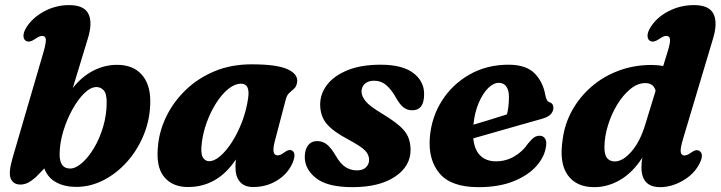

<svg xmlns="http://www.w3.org/2000/svg" viewBox="-20 -740 2901 773"><path d="M155 -530Q166 -568 164.5 -581.8Q163 -595.5 149.5 -595.5Q138.5 -595.5 119 -581.5Q98 -567.5 84.5 -575.5Q75 -581 74.5 -595Q74 -609 85 -627.5Q109 -667.5 156.5 -693.5Q204 -719.5 258 -719.5Q318.5 -719.5 336 -684.2Q353.5 -649 334 -586L273 -385.5Q308.5 -431 354.8 -455Q401 -479 451 -479Q515 -479 550 -440.2Q585 -401.5 585 -333Q585 -262.5 559.8 -199.8Q534.5 -137 492 -89.2Q449.5 -41.5 396.5 -14.5Q343.5 12.5 287 12.5Q240.5 12.5 206.5 -5.8Q172.5 -24 158.5 -62L124 -26.5Q109 -13 94 -5Q79 3 62 3Q34.5 3 23.8 -19.8Q13 -42.5 30 -102ZM367.5 -389.5Q344 -389 318.5 -363.8Q293 -338.5 270.8 -298Q248.5 -257.5 234.5 -210.8Q220.5 -164 220 -120Q219.5 -61.5 262 -61.5Q284.5 -61.5 310 -83.8Q335.5 -106 358.2 -143.8Q381 -181.5 395.2 -229.5Q409.5 -277.5 409.5 -329Q409.5 -364 397 -377Q384.5 -390 367.5 -389.5Z M1086.5 -172Q1078.5 -141.5 1081.8 -128Q1085 -114.5 1097.5 -114.5Q1105 -114.5 1111.2 -117.8Q1117.5 -121 1127 -128Q1143.5 -140.5 1155.5 -134Q1174.5 -123.5 1157.5 -83Q1138 -39.5 1095.2 -13.2Q1052.5 13 999 13Q964 13 946 -8Q928 -29 928 -66Q928 -82.5 929.5 -98Q856 13 736.5 13Q674 13 640.2 -28.5Q606.5 -70 616.5 -156.5Q622.5 -216.5 651.2 -274.2Q680 -332 728.8 -378.8Q777.5 -425.5 844 -453.2Q910.5 -481 993 -481Q1094.5 -481 1137.2 -461.5Q1180 -442 1176.5 -410.5Q1174 -392.5 1164.8 -383.8Q1155.5 -375 1145.5 -366.5Q1135.5 -358 1131 -341.5ZM792.5 -165Q787 -123.5 796.2 -107.2Q805.5 -91 822 -91Q843 -91 867.2 -112Q891.5 -133 914.5 -169Q937.5 -205 954.8 -250.5Q972 -296 979 -344.5Q987.5 -403 951 -403Q925 -403 899 -381.8Q873 -360.5 850.8 -325.8Q828.5 -291 813 -249Q797.5 -207 792.5 -165Z M1417.5 -54Q1440.5 -54 1453.2 -66.2Q1466 -78.5 1466 -96.5Q1466 -117 1450 -133.8Q1434 -150.5 1382 -178.5Q1321.5 -210.5 1295.8 -240.8Q1270 -271 1269 -317Q1268.5 -361.5 1296.5 -398.2Q1324.5 -435 1379 -457.2Q1433.5 -479.5 1512.5 -479.5Q1600 -479.5 1643.8 -446.2Q1687.5 -413 1687.5 -362Q1688 -296 1639.5 -296Q1619.5 -296 1604 -308Q1588.5 -320 1571.5 -351.5Q1553.5 -382 1533.5 -398.5Q1513.5 -415 1486.5 -415Q1463 -415 1449.2 -403Q1435.5 -391 1435.5 -370.5Q1436 -352 1452.5 -332Q1469 -312 1519 -282Q1563.5 -255 1588.2 -233.5Q1613 -212 1622.8 -189.5Q1632.5 -167 1633 -138.5Q1634 -71.5 1570.8 -29Q1507.5 13.5 1399 13.5Q1298.5 13.5 1252.5 -22.8Q1206.5 -59 1207 -109Q1207.5 -138.5 1220.5 -155.2Q1233.5 -172 1256 -172Q1280.5 -172 1297.8 -157Q1315 -142 1331.5 -113.5Q1351 -79.5 1371.8 -66.8Q1392.5 -54 1417.5 -54Z M2178.5 -152Q2173.5 -110.5 2140.8 -72.8Q2108 -35 2049 -10.8Q1990 13.5 1906 13.5Q1797 13.5 1750.2 -41.2Q1703.5 -96 1710.5 -186.5Q1717 -268 1759.2 -334.5Q1801.5 -401 1870.8 -440.2Q1940 -479.5 2027 -479.5Q2098 -479.5 2132.2 -444.8Q2166.5 -410 2175.5 -357Q2177.5 -346.5 2181.2 -338.8Q2185 -331 2191 -329Q2208 -324 2208 -306Q2208 -292.5 2198 -280.8Q2188 -269 2161.5 -261.5Q2129.5 -252.5 2081 -238.8Q2032.5 -225 1980.2 -210Q1928 -195 1885.5 -183Q1890 -136.5 1913.8 -113.5Q1937.5 -90.5 1976.5 -90.5Q2016.5 -90.5 2050.2 -110Q2084 -129.5 2106.5 -163Q2121 -180.5 2130.8 -187Q2140.5 -193.5 2153.5 -193.5Q2167.5 -193 2174.5 -182Q2181.5 -171 2178.5 -152ZM1988.5 -406.5Q1966.5 -406.5 1945 -385Q1923.5 -363.5 1907.2 -325.5Q1891 -287.5 1886 -238Q1920 -248 1956.5 -259.2Q1993 -270.5 2021 -279.5Q2029 -309 2029 -350.5Q2029 -376.5 2018.5 -391.5Q2008 -406.5 1988.5 -406.5Z M2851 -585.5 2730 -181Q2718 -140.5 2720.8 -127.2Q2723.5 -114 2735.5 -114Q2747 -114 2764.5 -127Q2783.5 -140.5 2796.5 -132Q2816 -118.5 2795 -79Q2773 -37.5 2728 -12Q2683 13.5 2638 13.5Q2562.5 13.5 2562.5 -66.5Q2562.5 -84.5 2566 -105Q2526.5 -44.5 2476.5 -15.5Q2426.5 13.5 2372.5 13.5Q2299.5 13.5 2265 -36Q2230.5 -85.5 2245.5 -180Q2253.5 -241.5 2283.5 -295.5Q2313.5 -349.5 2361 -390.8Q2408.5 -432 2470.2 -455.2Q2532 -478.5 2603.5 -478.5Q2628.5 -478.5 2650 -474L2668.5 -534Q2679 -568 2677.5 -581.8Q2676 -595.5 2662.5 -595.5Q2651 -595.5 2631.5 -581.5Q2610.5 -567.5 2597 -575.5Q2587.5 -581 2587 -595Q2586.5 -609 2597.5 -627.5Q2622 -669 2670.2 -694.2Q2718.5 -719.5 2773.5 -719.5Q2835 -719.5 2852.5 -684.2Q2870 -649 2851 -585.5ZM2413.5 -149Q2413 -116.5 2424.5 -103.2Q2436 -90 2455 -90Q2487 -90 2521.5 -129Q2556 -168 2577 -236L2619.5 -374.5Q2611.5 -405.5 2578 -405.5Q2547 -405.5 2517.8 -381.5Q2488.5 -357.5 2465 -319Q2441.5 -280.5 2427.8 -235.8Q2414 -191 2413.5 -149Z"/></svg>

Font: Fraunces 9pt Soft
Style: Bold Italic
Weight: 700
Italic angle: -16°
Version: Version 1.000;[b76b70a41]